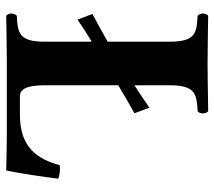

<svg xmlns="http://www.w3.org/2000/svg" viewBox="-56 -631 689 617"><g transform="rotate(90 288.5 -322.5)"><path d="M349 -42H289C268 -42 254 -61 254 -121V-358C286 -377 318 -396 344 -410L326 -458C305 -443 280 -427 254 -410V-523C254 -606 282 -610 337 -613C347 -619 347 -641 337 -647C255 -646 225 -645 185 -645C145 -645 31 -647 31 -647C21 -641 21 -619 31 -613C86 -610 114 -606 114 -523V-324C82 -306 51 -289 25 -275L43 -227C63 -241 88 -257 114 -273V-122C114 -39 86 -35 31 -32C21 -26 21 -4 31 2C31 2 146 0 185 0H408C437 0 528 2 528 2C538 -48 548 -113 554 -165C544 -170 523 -172 511 -170C491 -98 454 -42 349 -42Z"/></g></svg>

Font: Libertinus Serif
Style: Bold
Weight: 700
Designer: Philipp H. Poll, Khaled Hosny
Foundry: Caleb Maclennan
Version: Version 7.050;RELEASE